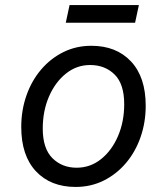

<svg xmlns="http://www.w3.org/2000/svg" viewBox="-20 -721 658 759"><path d="M341 -540Q440 -540 498 -478Q556 -416 556 -303Q556 -237 535.5 -178.5Q515 -120 477.5 -76Q440 -32 389.5 -7Q339 18 279 18Q180 18 122 -44Q64 -106 64 -219Q64 -285 84.5 -343.5Q105 -402 142.5 -446Q180 -490 230.5 -515Q281 -540 341 -540ZM471 -309Q471 -389 433 -426.5Q395 -464 336 -464Q283 -464 240.5 -430Q198 -396 173.5 -339Q149 -282 149 -213Q149 -134 187 -96Q225 -58 283 -58Q337 -58 379.5 -92Q422 -126 446.5 -183Q471 -240 471 -309ZM255 -701H529L514 -631H240Z"/></svg>

Font: Fragment Mono
Style: Italic
Weight: 400
Italic angle: -12°
Designer: Wei Huang based on Nimbus Sans by URW Studio, based on Helvetica by Max Miedinger.
Foundry: Wei Huang
Version: Version 1.011; ttfautohint (v1.8.4.7-5d5b)